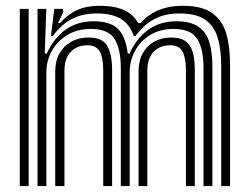

<svg xmlns="http://www.w3.org/2000/svg" viewBox="-20 -630 844 650"><path d="M729 0V-405.8Q729 -461 717.4 -501.1Q705.8 -541.2 675.2 -562.9Q644.8 -584.5 588 -584.5Q538.2 -584.5 502.4 -565.2Q466.5 -546 439 -508.5H433Q418.2 -549.5 387.8 -567Q357.2 -584.5 308 -584.5Q258.5 -584.5 222.6 -565.4Q186.8 -546.2 159.2 -508.5H152.5L163.8 -600H193.5L194 -589L176.8 -552H183.2Q210.8 -582.5 242.4 -596.5Q274 -610.5 317.8 -610.5Q365.5 -610.5 397.2 -597.1Q429 -583.8 448 -552H456Q483.8 -582.8 519 -596.6Q554.2 -610.5 597.8 -610.5Q662.5 -610.5 697.4 -586.4Q732.2 -562.2 745.5 -517.8Q758.8 -473.2 758.8 -411.8V0ZM47 0V-600H77V0ZM167 0V-388Q167 -423.8 181.6 -449.5Q196.2 -475.2 221.8 -489.1Q247.2 -503 279.8 -503Q326.5 -503 343 -474.8Q359.5 -446.5 359.5 -393.8V0H329.5V-392Q329.5 -433 318.2 -454.9Q307 -476.8 275.2 -476.8Q253.5 -476.8 236.1 -467.4Q218.8 -458 208.5 -439.1Q198.2 -420.2 198.2 -391.2V0ZM107 0V-600H136.8L131.5 -448.5H138.2Q162.8 -502.2 203.2 -530.4Q243.8 -558.5 298.8 -558Q355.8 -557.5 381 -530.4Q406.2 -503.2 412.5 -448.5H418.5Q443 -502.2 483.4 -530.4Q523.8 -558.5 578.8 -558Q626.2 -557.5 652.4 -539.1Q678.5 -520.8 688.8 -486.5Q699 -452.2 699 -403.8V0H669V-399.8Q669 -463.5 648 -497.8Q627 -532 567.5 -532Q521.5 -532 488.1 -511.4Q454.8 -490.8 436.9 -457.4Q419 -424 419 -385.2V0H389V-399.8Q389 -463.5 368 -497.8Q347 -532 287.5 -532Q241.5 -532 207.6 -511.4Q173.8 -490.8 155.4 -457.4Q137 -424 137 -385.2V0ZM449 0V-388Q449 -423.8 463.1 -449.5Q477.2 -475.2 502.2 -489.1Q527.2 -503 559.8 -503Q591 -503 608.2 -490.4Q625.5 -477.8 632.5 -453.4Q639.5 -429 639.5 -393.8V0H609.5V-392Q609.5 -433 598.2 -454.9Q587 -476.8 555.2 -476.8Q533.8 -476.8 516.4 -467.4Q499 -458 488.9 -439.1Q478.8 -420.2 478.8 -391.2V0Z"/></svg>

Font: Big Shoulders Inline Text Thin Black
Style: Regular
Weight: 900
Version: Version 2.002